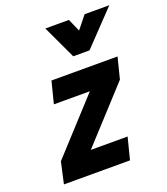

<svg xmlns="http://www.w3.org/2000/svg" viewBox="-137 -846 819 942"><g transform="rotate(-20 272.0 -375.0)"><path d="M310 -386 59 -112 34 0H379L408 -114H216L468 -389L496 -500H151L122 -386ZM544 -750H415L362 -684L333 -750H210L292 -575H377Z"/></g></svg>

Font: RazerF5
Style: Bold Italic
Weight: 700
Foundry: Razer Inc.
Version: Version 2